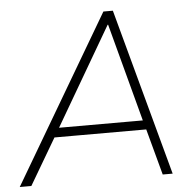

<svg xmlns="http://www.w3.org/2000/svg" viewBox="-54 -757 821 808"><g transform="rotate(-5 356.5 -352.5)"><path d="M-3 0 412 -705H452L643 0H601L546 -204L570 -195H134L166 -204L46 0ZM425 -648 180 -228 157 -234H559L539 -228L427 -648Z"/></g></svg>

Font: Nunito Sans 12pt ExtraLight 12pt ExtraLight
Style: Italic
Weight: 250
Italic angle: -9°
Version: Version 3.101;gftools[0.9.27]